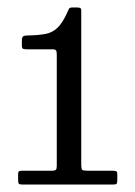

<svg xmlns="http://www.w3.org/2000/svg" viewBox="-20 -950 362 514"><path d="M28.5 -468.5V-483.5Q28.5 -490.5 31.5 -491.8Q34.5 -493 41 -493H119Q127.5 -493 129.8 -495.8Q132 -498.5 132 -506V-804Q132 -812 130 -815Q128 -818 120 -818H52Q45.5 -818 42 -819.2Q38.5 -820.5 38.5 -828V-841Q38.5 -849.5 41.5 -852.2Q44.5 -855 53 -855Q82 -855.5 101 -859Q120 -862.5 133.8 -875.5Q147.5 -888.5 160.5 -917.5Q163 -922.5 164.5 -926.2Q166 -930 174.5 -930H185Q191.5 -930 194.5 -928.8Q197.5 -927.5 197.5 -921V-509Q197.5 -498 200 -495.5Q202.5 -493 214 -493H280.5Q287 -493 290.5 -491.8Q294 -490.5 294 -484V-469Q294 -461 292.5 -458.5Q291 -456 283.5 -456H40Q32.5 -456 30.5 -458.2Q28.5 -460.5 28.5 -468.5Z"/></svg>

Font: Besley* Condensed Medium
Style: Regular
Weight: 500
Width: 3
Designer: Owen Earl
Foundry: indestructible type*
Version: Version 3.000; ttfautohint (v1.8.3)